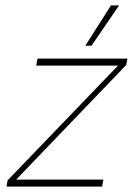

<svg xmlns="http://www.w3.org/2000/svg" viewBox="-20 -691 515 711"><path d="M296 -522 391 -671H421L319 -522ZM4 0 8 -23 417 -448H114L119 -474H452L447 -450L40 -26H363L358 0Z"/></svg>

Font: Kanit Thin
Style: Italic
Weight: 250
Italic angle: -12°
Designer: Katatrad Team
Foundry: CadsonDemak
Version: Version 2.000; ttfautohint (v1.8.3)